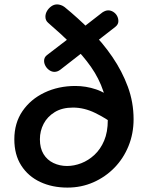

<svg xmlns="http://www.w3.org/2000/svg" viewBox="-20 -832 677 871"><path d="M499 -266Q462 -295 412 -319.5Q362 -344 311 -344Q262 -344 228.5 -323.5Q195 -303 178 -270.5Q161 -238 161 -200Q161 -160 177.5 -133Q194 -106 222.5 -92.5Q251 -79 284 -79Q316 -79 348.5 -91.5Q381 -104 408.5 -129.5Q436 -155 452.5 -194Q469 -233 469 -287Q469 -358 449 -417.5Q429 -477 392.5 -529Q356 -581 306.5 -629.5Q257 -678 199 -728Q192 -734 189 -741Q186 -748 186 -756Q186 -770 193.5 -782.5Q201 -795 213 -803.5Q225 -812 239 -812Q247 -812 256 -809Q265 -806 273 -800Q333 -751 389.5 -694.5Q446 -638 490 -573.5Q534 -509 560 -438.5Q586 -368 586 -291Q586 -226 563 -169.5Q540 -113 499 -71Q458 -29 403.5 -5Q349 19 286 19Q217 19 162.5 -6.5Q108 -32 76.5 -81Q45 -130 45 -200Q45 -274 82 -328Q119 -382 182 -412Q245 -442 322 -442Q370 -442 416 -426.5Q462 -411 502 -373ZM445 -776Q459 -785 471 -785Q483 -785 494 -778Q505 -771 511 -760Q517 -749 517 -736Q517 -721 503 -710L254 -516Q241 -506 227 -506Q215 -506 204 -513.5Q193 -521 186.5 -532.5Q180 -544 180 -556Q180 -572 193 -582Q234 -613 276.5 -646Q319 -679 362.5 -712Q406 -745 445 -776Z"/></svg>

Font: Playpen Sans Medium
Style: Regular
Weight: 500
Designer: Laura Meseguer, Veronika Burian, José Scaglione
Foundry: TypeTogether
Version: Version 1.001